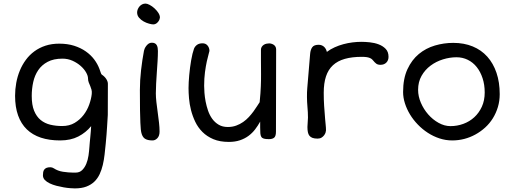

<svg xmlns="http://www.w3.org/2000/svg" viewBox="-20 -778 2899 1081"><path d="M64.9 -238.8Q64.9 -275.4 71.5 -311.5Q78.1 -347.7 91.6 -380.4Q105 -413.1 125.5 -440.9Q146 -468.8 173.6 -489Q201.2 -509.3 236.1 -520.8Q271 -532.2 313.5 -532.2Q360.4 -532.2 397.7 -520.3Q435.1 -508.3 463.1 -488.5Q491.2 -468.8 510.3 -443.4Q529.3 -418 539.6 -390.6Q544.9 -376 547.6 -367.9Q550.3 -359.9 553.2 -357.9Q569.3 -347.2 578.4 -333Q587.4 -318.8 587.4 -306.2L586.9 -130.9Q585 -103 582.8 -63.7Q580.6 -24.4 575.2 31.7Q572.3 62 568.8 92.3Q565.4 122.6 558.8 150.6Q552.2 178.7 541 202.6Q529.8 226.6 511.5 244.4Q493.2 262.2 466.3 272.5Q439.5 282.7 401.4 282.7Q392.6 282.7 375.7 281.5Q358.9 280.3 338.9 276.9Q318.8 273.4 298.1 268.1Q277.3 262.7 260.3 254.6Q243.2 246.6 232.4 235.4Q221.7 224.1 221.7 209Q221.7 199.7 223.1 191.4Q224.6 183.1 229 177Q233.4 170.9 241.7 167.2Q250 163.6 263.7 163.6Q273.9 163.6 283.9 170.2Q293.9 176.8 306.2 181.6Q318.4 186.5 334.2 189Q350.1 191.4 364.7 192.6Q379.4 193.8 390.6 193.8Q401.9 193.8 405.8 193.8Q428.2 193.8 442.6 179.7Q457 165.5 465.8 144.3Q474.6 123 478.3 97.7Q481.9 72.3 483.4 49.3Q483.9 38.6 485.4 24.4Q486.8 10.3 488.3 -5.6Q489.7 -21.5 491.2 -37.6Q492.7 -53.7 493.2 -67.9Q463.9 -31.7 420.9 -9.5Q377.9 12.7 318.4 12.7Q257.3 12.7 210.2 -2.9Q163.1 -18.6 130.9 -49.8Q98.6 -81.1 81.8 -128.2Q64.9 -175.3 64.9 -238.8ZM158.7 -237.8Q158.7 -187 172.1 -154.3Q185.5 -121.6 208.7 -102.5Q231.9 -83.5 263.2 -75.9Q294.4 -68.4 330.1 -68.4Q370.6 -68.4 400.4 -86.2Q430.2 -104 450.7 -130.9Q471.2 -157.7 482.4 -189.5Q493.7 -221.2 496.6 -249Q498 -262.7 495.1 -273.2Q492.2 -283.7 488.3 -293Q483.4 -303.7 479.5 -314.2Q475.6 -324.7 475.6 -335.9Q475.6 -351.1 464.6 -370.4Q453.6 -389.6 434.3 -406.7Q415 -423.8 388.7 -435.8Q362.3 -447.8 332 -447.8Q281.7 -447.8 248.3 -429.9Q214.8 -412.1 195.1 -382.8Q175.3 -353.5 167 -315.7Q158.7 -277.8 158.7 -237.8Z M842.8 -640.6Q834.5 -640.6 819.1 -644.8Q803.7 -648.9 788.8 -657.2Q773.9 -665.5 762.9 -678.2Q752 -690.9 752 -708Q752 -716.3 755.4 -725.1Q758.8 -733.9 764.9 -741.2Q771 -748.5 779.8 -753.2Q788.6 -757.8 799.3 -757.8Q808.6 -757.8 822.5 -750.5Q836.4 -743.2 849.1 -731.7Q861.8 -720.2 871.1 -706.3Q880.4 -692.4 880.4 -679.2Q880.4 -675.8 878.2 -669.4Q876 -663.1 871.3 -656.7Q866.7 -650.4 859.6 -645.5Q852.5 -640.6 842.8 -640.6ZM774.9 -34.7Q773.9 -38.6 772.7 -49.8Q771.5 -61 770.3 -86.9Q769 -112.8 768.3 -157Q767.6 -201.2 767.6 -271Q767.6 -325.7 774.2 -383.1Q780.8 -440.4 790.5 -491.7Q791 -496.1 794.2 -503.7Q797.4 -511.2 803 -518.8Q808.6 -526.4 816.4 -532Q824.2 -537.6 834.5 -537.6Q845.2 -537.6 852.1 -533.9Q858.9 -530.3 862.5 -523.7Q866.2 -517.1 867.7 -508.5Q869.1 -500 869.1 -490.7Q869.1 -464.8 867.2 -433.8Q865.2 -402.8 863 -370.8Q860.8 -338.9 859.1 -308.1Q857.4 -277.3 857.4 -252.4Q857.4 -230.5 860.6 -202.6Q863.8 -174.8 867.9 -145.5Q872.1 -116.2 875.2 -88.1Q878.4 -60.1 878.4 -37.1Q878.4 -13.2 866.2 -0.2Q854 12.7 838.9 12.7Q809.6 12.7 794.9 2.2Q780.3 -8.3 774.9 -34.7Z M1041.5 -281.7Q1041.5 -296.9 1042.5 -315.9Q1043.5 -335 1045.4 -355.5Q1047.4 -376 1050 -397.2Q1052.7 -418.5 1056.2 -438.2Q1059.6 -458 1063.7 -474.9Q1067.9 -491.7 1072.3 -503.9Q1077.6 -517.1 1089.4 -525.6Q1101.1 -534.2 1120.6 -534.2Q1138.2 -534.2 1148.7 -521.5Q1159.2 -508.8 1159.2 -491.2Q1159.2 -488.3 1154.5 -472.9Q1149.9 -457.5 1144.3 -431.9Q1138.7 -406.2 1134 -371.3Q1129.4 -336.4 1129.4 -294.9Q1129.4 -278.8 1131.1 -255.4Q1132.8 -231.9 1137.7 -206.3Q1142.6 -180.7 1151.4 -155Q1160.2 -129.4 1175 -108.9Q1189.9 -88.4 1211.4 -75.7Q1232.9 -63 1262.7 -63Q1288.1 -63 1309.6 -70.8Q1331.1 -78.6 1348.9 -91.1Q1366.7 -103.5 1381.1 -119.1Q1395.5 -134.8 1407 -150.4Q1418.5 -166 1427 -179.7Q1435.5 -193.4 1441.9 -202.6Q1444.8 -231 1446.3 -252.7Q1447.8 -274.4 1448.5 -292.5Q1449.2 -310.5 1449.5 -326.4Q1449.7 -342.3 1449.7 -359.1Q1449.7 -376 1449.5 -395.3Q1449.2 -414.6 1449.2 -439.5V-497.6Q1449.2 -507.8 1453.9 -514.6Q1458.5 -521.5 1465.3 -525.9Q1472.2 -530.3 1480.5 -532Q1488.8 -533.7 1495.6 -533.7Q1501.5 -533.7 1508.3 -531.7Q1515.1 -529.8 1521 -525.9Q1526.9 -522 1530.8 -515.4Q1534.7 -508.8 1534.7 -500L1533.7 -36.6Q1533.7 -11.7 1523.9 -3.2Q1514.2 5.4 1494.1 5.4Q1476.1 5.4 1466.1 2.7Q1456.1 0 1451.4 -7.3Q1446.8 -14.6 1445.8 -27.3Q1444.8 -40 1444.8 -60.1V-93.3Q1432.1 -70.3 1416.3 -49.6Q1400.4 -28.8 1379.4 -13.2Q1358.4 2.4 1331.1 11.7Q1303.7 21 1268.6 21Q1217.8 21 1181.4 5.6Q1145 -9.8 1119.9 -34.9Q1094.7 -60.1 1079.3 -92.3Q1064 -124.5 1055.4 -158.2Q1046.9 -191.9 1044.2 -224.1Q1041.5 -256.3 1041.5 -281.7Z M1710.9 -63Q1710.9 -75.7 1712.4 -89.4Q1713.9 -103 1713.9 -115.7Q1713.9 -145.5 1710.9 -177.7Q1708.5 -203.6 1708.3 -231.9Q1708 -260.3 1710 -281.7L1726.1 -474.6Q1728 -498 1738 -512Q1748 -525.9 1773.9 -525.9Q1784.7 -525.9 1792.7 -522.2Q1800.8 -518.6 1806.4 -512.7Q1812 -506.8 1815.4 -499.8Q1818.8 -492.7 1820.3 -485.8Q1840.3 -501 1864.3 -511.7Q1888.2 -522.5 1913.6 -529.3Q1939 -536.1 1964.8 -539.3Q1990.7 -542.5 2015.1 -542.5Q2035.6 -542.5 2062 -539.8Q2088.4 -537.1 2111.8 -528.3Q2135.3 -519.5 2151.4 -502.9Q2167.5 -486.3 2167.5 -458Q2167.5 -438 2155 -425.5Q2142.6 -413.1 2122.1 -413.1Q2106.4 -413.1 2097.7 -420.2Q2088.9 -427.2 2082 -436Q2079.1 -439.5 2075.2 -443.4Q2071.3 -447.3 2064.2 -450.7Q2057.1 -454.1 2045.9 -456.1Q2034.7 -458 2017.1 -458Q1961.9 -458 1921.4 -446.5Q1880.9 -435.1 1854.5 -410.6Q1828.1 -386.2 1815.4 -347.9Q1802.7 -309.6 1802.7 -255.9Q1802.7 -235.8 1803.2 -218Q1803.7 -200.2 1804.9 -182.6Q1806.2 -165 1807.6 -147Q1809.1 -128.9 1810.5 -108.4Q1811.5 -92.8 1813.5 -76.2Q1815.4 -59.6 1815.4 -43.9Q1815.4 -39.6 1813 -31.7Q1810.5 -23.9 1804.9 -16.4Q1799.3 -8.8 1790.3 -3.2Q1781.2 2.4 1768.1 2.4Q1751 2.4 1740 -1.5Q1729 -5.4 1722.4 -13.4Q1715.8 -21.5 1713.4 -33.9Q1710.9 -46.4 1710.9 -63Z M2249.5 -259.8Q2249.5 -335.4 2273.9 -388.2Q2298.3 -440.9 2338.1 -473.9Q2377.9 -506.8 2428.5 -521.7Q2479 -536.6 2531.7 -536.6Q2592.8 -536.6 2641.4 -516.6Q2689.9 -496.6 2723.6 -459Q2757.3 -421.4 2775.4 -367.9Q2793.5 -314.5 2793.5 -248Q2793.5 -209.5 2783.2 -175.3Q2772.9 -141.1 2754.9 -112.1Q2736.8 -83 2711.7 -60.1Q2686.5 -37.1 2656.7 -20.8Q2627 -4.4 2593.8 4.2Q2560.5 12.7 2526.4 12.7Q2489.3 12.7 2454.3 1.2Q2419.4 -10.3 2388.7 -30.3Q2357.9 -50.3 2332.3 -76.9Q2306.6 -103.5 2288.3 -133.8Q2270 -164.1 2259.8 -196.3Q2249.5 -228.5 2249.5 -259.8ZM2334 -272Q2334 -235.8 2349.6 -199.5Q2365.2 -163.1 2390.9 -133.8Q2416.5 -104.5 2449.5 -86.2Q2482.4 -67.9 2516.6 -67.9Q2553.7 -67.9 2588.6 -80.6Q2623.5 -93.3 2650.1 -117.7Q2676.8 -142.1 2692.9 -177.2Q2709 -212.4 2709 -257.3Q2709 -301.3 2697 -337.6Q2685.1 -374 2664.1 -400.4Q2643.1 -426.8 2613.8 -441.2Q2584.5 -455.6 2550.3 -455.6Q2512.2 -455.6 2473.6 -443.6Q2435.1 -431.6 2404.1 -408.4Q2373 -385.3 2353.5 -351.1Q2334 -316.9 2334 -272Z"/></svg>

Font: Short Stack
Style: Regular
Weight: 400
Designer: James Grieshaber
Foundry: James Grieshaber
Version: Version 1.002